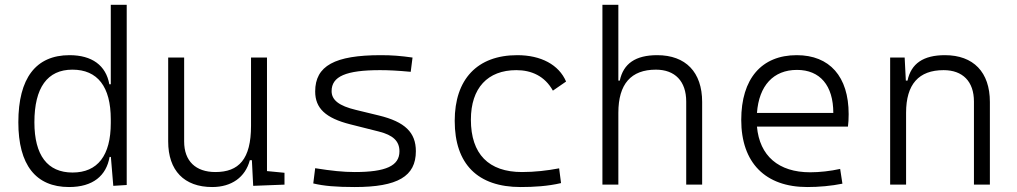

<svg xmlns="http://www.w3.org/2000/svg" viewBox="-20 -752 4142 782"><path d="M261.2 9.8C358.9 9.8 413.1 -36.6 426.3 -112.8H431.6L441.4 4.9L496.1 1.5V-732.4H431.2V-408.7H425.3C411.6 -485.8 354.5 -527.3 263.2 -527.3C126 -527.3 54.7 -433.6 54.7 -253.9C54.7 -80.6 125.5 9.8 261.2 9.8ZM431.2 -251C431.2 -118.7 377.9 -49.3 275.4 -49.3C173.3 -49.3 120.1 -119.6 120.1 -253.9C120.1 -395 172.9 -468.3 274.9 -468.3C377.4 -468.3 431.2 -398.9 431.2 -266.1Z M844.2 9.8C922.9 9.8 979 -29.8 997.6 -99.6H1005.9L1011.2 4.9L1138.7 0V-48.3L1067.4 -55.2V-517.6H1002.4V-239.3C1002.4 -103.5 952.6 -51.3 857.4 -51.3C777.3 -51.3 730 -95.7 730 -175.8V-517.6H665V-175.8C665 -57.6 730 9.8 844.2 9.8Z M1424.8 9.8C1599.6 9.8 1673.8 -33.7 1673.8 -136.2C1673.8 -212.4 1629.4 -255.9 1522.9 -281.7L1430.2 -304.2C1360.4 -320.8 1330.6 -344.7 1330.6 -380.9C1330.6 -440.9 1389.2 -466.3 1528.3 -466.3C1563 -466.3 1600.1 -464.4 1652.8 -459.5L1660.2 -517.6C1612.3 -524.4 1576.7 -527.3 1531.2 -527.3C1343.3 -527.3 1263.7 -483.9 1263.7 -379.4C1263.7 -311 1306.2 -271 1406.7 -245.6L1522.9 -216.3C1581.5 -201.7 1606.9 -176.8 1606.9 -135.7C1606.9 -76.7 1552.2 -51.3 1424.8 -51.3C1378.4 -51.3 1330.6 -56.2 1263.7 -66.9L1255.9 -4.9C1298.3 5.4 1349.1 9.8 1424.8 9.8Z M2100.6 9.8C2154.3 9.8 2211.9 6.3 2265.1 -6.3L2257.3 -66.4C2208.5 -57.1 2157.2 -51.3 2106 -51.3C1970.2 -51.3 1897.9 -124.5 1897.9 -264.6C1897.9 -393.6 1966.3 -466.3 2083 -466.3C2144.5 -466.3 2198.7 -442.4 2231.9 -382.8L2285.6 -419.9C2256.3 -488.3 2183.6 -527.3 2086.9 -527.3C1923.3 -527.3 1832 -428.7 1832 -259.8C1832 -83.5 1925.8 9.8 2100.6 9.8Z M2774.9 0H2839.8V-336.9C2839.8 -458 2772.9 -527.3 2656.7 -527.3C2568.8 -527.3 2519 -493.2 2504.4 -423.8H2498.5V-732.4H2433.6V0H2498.5V-292.5C2498.5 -410.2 2550.3 -468.3 2651.4 -468.3C2729 -468.3 2774.9 -421.4 2774.9 -338.4Z M3268.1 9.8C3314.5 9.8 3365.7 5.4 3411.1 -3.9L3401.9 -64C3362.3 -55.2 3318.4 -50.3 3279.8 -50.3C3150.9 -50.3 3073.7 -117.2 3063 -236.3H3433.6C3435.5 -250 3436.5 -268.1 3436.5 -287.1C3436.5 -440.4 3358.9 -527.3 3225.1 -527.3C3081.5 -527.3 2999 -431.2 2999 -263.7C2999 -89.4 3096.7 9.8 3268.1 9.8ZM3063 -292C3071.3 -403.3 3129.9 -467.3 3226.1 -467.3C3319.8 -467.3 3374 -403.8 3374 -292Z M3946.8 0H4011.7V-336.9C4011.7 -458 3944.8 -527.3 3828.6 -527.3C3740.7 -527.3 3690.9 -493.2 3676.3 -423.8H3669.4L3664.6 -517.6H3605.5V0H3670.4V-292.5C3670.4 -409.2 3722.2 -466.3 3823.2 -466.3C3900.9 -466.3 3946.8 -420.4 3946.8 -338.4Z"/></svg>

Font: Cascadia Mono Light
Style: Regular
Weight: 300
Monospace: yes
Designer: Aaron Bell
Foundry: Saja Typeworks
Version: Version 2404.023